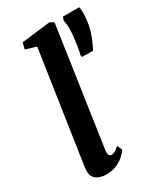

<svg xmlns="http://www.w3.org/2000/svg" viewBox="-205 -899 848 991"><g transform="rotate(-30 219.0 -404.0)"><path d="M182.5 -101Q180 -84 184.5 -74.2Q189 -64.5 199.5 -64.5Q207.5 -64.5 217.5 -69.2Q227.5 -74 246.5 -90L259.5 -59.5Q254.5 -52 238 -35.2Q221.5 -18.5 193.2 -4.2Q165 10 123 10Q104.5 10 86.2 3.8Q68 -2.5 56.5 -16.8Q45 -31 45 -54.5Q45 -59.5 45.8 -66.5Q46.5 -73.5 47.2 -80.2Q48 -87 48.5 -91L145.5 -740.5L82 -759.5L91.5 -797L262.5 -817.5L285.5 -804ZM385 -577.5 319 -578.5 316.5 -589Q321.5 -608 325.5 -633.5Q329.5 -659 334 -697.5Q337.5 -729.5 336 -751.5Q334.5 -773.5 330.5 -787.5L337.5 -808H434.5Q438 -796 438.2 -778.8Q438.5 -761.5 435.5 -732.5Q432.5 -701.5 423.8 -672.5Q415 -643.5 404.5 -619.2Q394 -595 385 -577.5Z"/></g></svg>

Font: Merriweather 20pt
Style: Bold Italic
Weight: 700
Italic angle: -7.8°
Version: Version 2.101